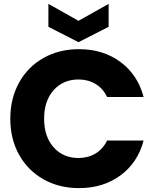

<svg xmlns="http://www.w3.org/2000/svg" viewBox="-20 -963 802 988"><path d="M386 -710Q511 -710 600 -644Q689 -578 719 -464H531Q510 -508 471.5 -531Q433 -554 384 -554Q305 -554 256 -499Q207 -444 207 -352Q207 -260 256 -205Q305 -150 384 -150Q433 -150 471.5 -173Q510 -196 531 -240H719Q689 -126 600 -60.5Q511 5 386 5Q284 5 203.5 -40.5Q123 -86 78 -167Q33 -248 33 -352Q33 -456 78 -537.5Q123 -619 203.5 -664.5Q284 -710 386 -710ZM539 -825 384 -746 229 -825V-943L384 -856L539 -943Z"/></svg>

Font: Poppins A&M
Style: Bold-A&M
Weight: 700
Designer: Ninad Kale (Devanagari), Jonny Pinhorn (Latin)
Foundry: Indian Type Foundry
Version: 4.004